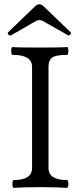

<svg xmlns="http://www.w3.org/2000/svg" viewBox="-20 -889 373 912"><path d="M132.3 -90.8V-572.3Q132.3 -628.4 40 -628.4Q33.2 -628.4 33.2 -647Q33.2 -665.5 40 -665.5Q62 -663.1 169.2 -663.1Q276.4 -663.1 298.3 -665.5Q304.7 -665.5 304.7 -647Q304.7 -628.4 298.3 -628.4Q247.1 -628.4 228.8 -616.2Q210.4 -604 210.4 -572.3V-90.8Q210.4 -33.7 298.3 -33.7Q304.7 -33.7 304.7 -15.1Q304.7 3.4 298.3 3.4Q256.3 0 171.9 0Q87.4 0 45.4 3.4Q39.1 3.4 39.1 -15.1Q39.1 -33.7 45.4 -33.7Q132.3 -33.7 132.3 -90.8ZM315.4 -735.8Q316.9 -734.4 317.1 -731.7Q317.4 -729 313.7 -724.9Q310.1 -720.7 306.2 -720.7Q304.7 -720.7 303.7 -721.2L183.6 -789.1Q175.8 -793.5 167 -793.5Q158.2 -793.5 150.4 -789.1L32.7 -721.2Q31.2 -720.2 28.8 -720.2Q24.4 -720.2 20.5 -724.1Q16.6 -728 16.6 -731Q16.6 -733.9 18.6 -735.8L145.5 -857.9Q156.7 -868.7 167 -868.7Q177.2 -868.7 188.5 -857.9Z"/></svg>

Font: Junicode
Style: Regular
Weight: 400
Designer: Peter S. Baker
Foundry: Briery Creek Software
Version: Version 0.7.2